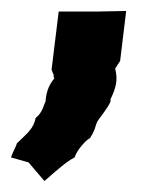

<svg xmlns="http://www.w3.org/2000/svg" viewBox="-25 -147 289 350"><path d="M194 -36 205 -127 154 -126H82L69 -20L72 -12C74 -17 71 -9 74 -4C62 10 59 25 58 38C55 43 53 58 40 68C36 87 27 94 6 114C3 123 -2 131 -5 140L27 149L56 183C80 162 97 147 111 140C115 126 134 106 139 105C154 81 145 82 160 64C165 57 180 37 176 35C187 12 190 -1 185 -22C188 -27 191 -31 194 -36Z"/></svg>

Font: Asimov Print
Style: DIt
Weight: 250
Width: 0
Designer: Google
Version: Version 2.000980: 2014